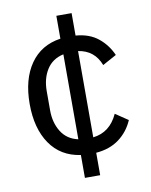

<svg xmlns="http://www.w3.org/2000/svg" viewBox="-84 -692 682 868"><g transform="rotate(-10 257.0 -258.0)"><path d="M235 114V9Q144 -4 95.5 -75Q47 -146 47 -258Q47 -371 96 -441.5Q145 -512 235 -525V-630H305V-527Q368 -522 408 -489.5Q448 -457 469 -409L405 -374Q378 -445 304 -456V-60Q382 -69 418 -148L476 -109Q454 -58 411 -26Q368 6 305 11V114ZM133 -214Q133 -157 159 -115.5Q185 -74 236 -63V-453Q185 -442 159 -401Q133 -360 133 -302Z"/></g></svg>

Font: IBM Plex Sans Hebrew
Style: Regular
Weight: 400
Designer: Mike Abbink, Paul van der Laan, Pieter van Rosmalen, Yanek Iontef
Foundry: Bold Monday
Version: Version 1.2